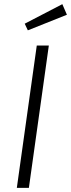

<svg xmlns="http://www.w3.org/2000/svg" viewBox="-20 -904 342 924"><path d="M215 -685 119 0H61L157 -685ZM280 -884 302 -833 114 -758 99 -790Z"/></svg>

Font: Fira Sans Condensed Light
Style: Italic
Weight: 300
Width: 3
Italic angle: -8°
Designer: Carrois Corporate & Edenspiekermann AG
Foundry: Carrois Corporate GbR & Edenspiekermann AG
Version: Version 4.203